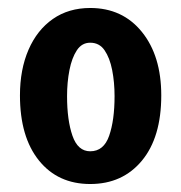

<svg xmlns="http://www.w3.org/2000/svg" viewBox="-20 -786 454 481"><path d="M206 -325Q125 -325 77.5 -384Q30 -443 30 -547Q30 -612 51.5 -661.5Q73 -711 112.5 -738.5Q152 -766 206 -766Q287 -766 335.5 -706Q384 -646 384 -547Q384 -442 335.5 -383.5Q287 -325 206 -325ZM206 -407Q240 -407 253.5 -446Q267 -485 267 -545Q267 -580 261 -610.5Q255 -641 242 -660Q229 -679 206 -679Q185 -679 172.5 -660Q160 -641 154 -610.5Q148 -580 148 -545Q148 -485 161.5 -446Q175 -407 206 -407Z"/></svg>

Font: Freeman
Style: Regular
Weight: 400
Designer: Vernon Adams, Aoife Mooney, Rodrigo Fuenzalida
Foundry: Rodrigo Fuenzalida
Version: Version 1.000; ttfautohint (v1.8.4.7-5d5b)